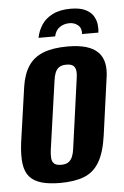

<svg xmlns="http://www.w3.org/2000/svg" viewBox="-49 -681 470 725"><g transform="rotate(-5 185.5 -318.0)"><path d="M246 -644Q281 -644 301.5 -634Q322 -624 331.5 -608.5Q341 -593 343 -576Q345 -559 343 -545H281Q283 -567 269.5 -578.5Q256 -590 237 -590Q216 -590 200 -579Q184 -568 179 -545H116Q121 -571 135.5 -593.5Q150 -616 177.5 -630Q205 -644 246 -644ZM150 8Q109 8 80.5 0Q52 -8 35.5 -26Q19 -44 14.5 -75.5Q10 -107 16 -156L46 -366Q53 -413 73 -443.5Q93 -474 129.5 -488.5Q166 -503 222 -503Q264 -503 292.5 -494.5Q321 -486 337.5 -469Q354 -452 359 -426.5Q364 -401 358 -366L329 -156Q320 -92 298.5 -56Q277 -20 240.5 -6Q204 8 150 8ZM160 -60Q178 -60 188 -67.5Q198 -75 203 -88Q208 -101 210 -118L246 -378Q249 -395 247.5 -408Q246 -421 238 -428Q230 -435 212 -435Q194 -435 184 -428Q174 -421 169 -408Q164 -395 162 -378L125 -118Q123 -101 124 -88Q125 -75 133 -67.5Q141 -60 160 -60Z"/></g></svg>

Font: Alumni Sans
Style: Bold Italic
Weight: 700
Italic angle: -8°
Designer: Robert E. Leuschke
Foundry: Robert E. Leuschke
Version: Version 1.016